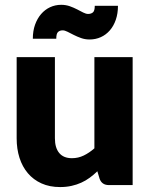

<svg xmlns="http://www.w3.org/2000/svg" viewBox="-20 -750 610 778"><path d="M517.5 -518.5V0H421.5Q392.5 0 383.5 -26L374.5 -56Q359.5 -41.5 343.5 -29.8Q327.5 -18 309.2 -9.8Q291 -1.5 269.8 3.2Q248.5 8 223.5 8Q181 8 148.2 -6.8Q115.5 -21.5 93 -48Q70.5 -74.5 59 -110.5Q47.5 -146.5 47.5 -189.5V-518.5H202.5V-189.5Q202.5 -151 220 -130Q237.5 -109 271.5 -109Q297 -109 319.2 -119.8Q341.5 -130.5 362.5 -149V-518.5ZM337 -693.5Q349 -693.5 356.5 -699.8Q364 -706 364 -726.5H458Q458 -695 449.2 -669.8Q440.5 -644.5 425 -626.8Q409.5 -609 388.5 -599.5Q367.5 -590 343 -590Q324.5 -590 308.5 -595.8Q292.5 -601.5 278.8 -608.5Q265 -615.5 253.8 -621.2Q242.5 -627 234 -627Q222 -627 215 -620.2Q208 -613.5 208 -593H113Q113 -624.5 122 -649.8Q131 -675 146.5 -693Q162 -711 183 -720.8Q204 -730.5 228 -730.5Q246.5 -730.5 262.8 -724.8Q279 -719 292.5 -712Q306 -705 317.2 -699.2Q328.5 -693.5 337 -693.5Z"/></svg>

Font: Lato ExtraBold
Style: Regular
Weight: 800
Designer: Lukasz Dziedzic with Adam Twardoch and Botio Nikoltchev
Foundry: tyPoland Lukasz Dziedzic
Version: Version 2.015; 2015-08-06; http://www.latofonts.com/